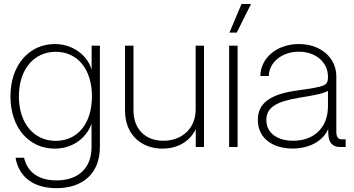

<svg xmlns="http://www.w3.org/2000/svg" viewBox="-20 -748 1802 977"><path d="M267.6 209.5C400.9 209.5 488.3 134.8 488.3 0V-515.6H446.3V-395.5H445.8C421.4 -471.7 346.7 -523.9 258.8 -523.9C128.9 -523.9 33.2 -417.5 33.2 -257.8C33.2 -97.2 127.9 8.3 258.8 8.3C346.7 8.3 418.5 -43 445.3 -117.2H445.8V0C445.8 104.5 381.8 169.9 267.6 169.9C173.8 169.9 118.7 126 102.5 54.7H59.1C75.2 149.9 147.9 209.5 267.6 209.5ZM263.2 -31.2C156.2 -31.2 76.2 -116.2 76.2 -257.8C76.2 -399.4 156.2 -484.4 263.2 -484.4C374.5 -484.4 447.8 -396.5 447.8 -257.8C447.8 -119.1 374.5 -31.2 263.2 -31.2Z M806.6 8.3C878.9 8.3 943.4 -23.9 976.1 -90.3V0H1018.1V-515.6H975.6V-190.9C975.6 -92.8 904.3 -31.7 811.5 -31.7C719.7 -31.7 659.2 -90.8 659.2 -187V-515.6H616.2V-185.1C616.2 -64.5 697.3 8.3 806.6 8.3Z M1146 0H1189V-515.6H1146ZM1147.5 -582H1184.6L1257.3 -727.5H1209Z M1468.3 7.8C1560.5 7.8 1625 -34.2 1649.9 -91.3L1650.9 -62C1653.3 -21.5 1673.8 0 1709.5 0H1738.8V-39.1H1718.3C1699.7 -39.1 1691.4 -51.3 1691.4 -79.1V-359.4C1691.4 -455.1 1610.8 -523.9 1501 -523.9C1389.6 -523.9 1306.2 -454.1 1304.7 -361.3H1347.7C1349.1 -431.2 1415 -484.9 1501 -484.9C1586.4 -484.9 1648.9 -431.2 1648.9 -357.9C1648.9 -324.2 1640.6 -316.4 1608.9 -307.6C1579.6 -299.8 1542.5 -294.4 1496.1 -288.1C1367.2 -271 1292 -230 1292 -138.7C1292 -39.1 1374.5 7.8 1468.3 7.8ZM1472.2 -31.7C1395 -31.7 1335.4 -68.4 1335.4 -136.7C1335.4 -201.2 1384.8 -231.4 1504.4 -251C1573.7 -262.7 1615.7 -268.6 1648.9 -285.2V-207.5C1648.9 -97.2 1576.2 -31.7 1472.2 -31.7Z"/></svg>

Font: Raveo Display Display ExLight
Style: Regular
Weight: 200
Designer: Jakub Foglar, Rasmus Andersson (Inter)
Foundry: Jakubfoglar.com
Version: Version 1.100;Glyphs 3.2.3 (3260)